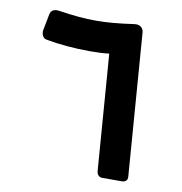

<svg xmlns="http://www.w3.org/2000/svg" viewBox="-72 -679 713 752"><g transform="rotate(10 284.0 -303.0)"><path d="M384 5Q374 5 368 -1Q362 -7 361 -18L326 -479Q311 -477 291 -476Q271 -475 248 -475Q205 -475 158.5 -479Q112 -483 76 -490Q64 -492 59 -501.5Q54 -511 55 -523L68 -590Q71 -603 80.5 -607.5Q90 -612 103 -610Q150 -603 184.5 -600Q219 -597 252 -597Q284 -597 319.5 -600Q355 -603 404 -610Q419 -612 429 -604.5Q439 -597 440 -584L483 -18Q484 -6 477.5 -0.5Q471 5 462 5Z"/></g></svg>

Font: Rubik Light SemiBold
Style: Regular
Weight: 600
Version: Version 2.300;gftools[0.9.30]